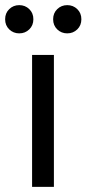

<svg xmlns="http://www.w3.org/2000/svg" viewBox="-63 -728 337 748"><path d="M62 0V-514H147V0ZM12 -598Q-11 -598 -27 -613.5Q-43 -629 -43 -653Q-43 -677 -27 -692.5Q-11 -708 12 -708Q35 -708 51 -692.5Q67 -677 67 -653Q67 -629 51 -613.5Q35 -598 12 -598ZM199 -598Q176 -598 160 -613.5Q144 -629 144 -653Q144 -677 160 -692.5Q176 -708 199 -708Q222 -708 238 -692.5Q254 -677 254 -653Q254 -629 238 -613.5Q222 -598 199 -598Z"/></svg>

Font: TikTok Sans 24pt
Style: Regular
Weight: 400
Version: Version 4.000